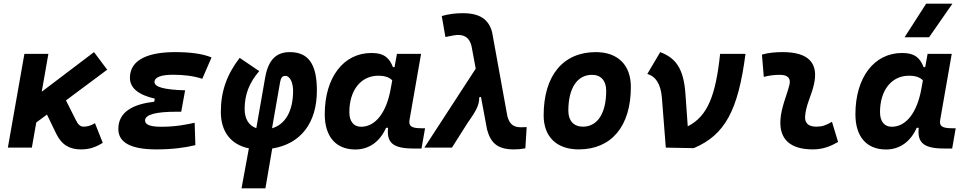

<svg xmlns="http://www.w3.org/2000/svg" viewBox="-20 -815 5313 1060"><path d="M23.4 0H155.8L180.2 -138.7L239.3 -182.6L290 -77.6C321.8 -12.2 366.7 9.8 427.7 9.8C471.2 9.8 505.4 -0.5 547.4 -26.4L504.4 -134.8C480.5 -121.1 462.9 -115.7 441.9 -115.7C422.9 -115.7 411.1 -127 397.9 -153.8L344.2 -260.7L571.8 -430.2L499 -527.3L210.4 -308.6L247.1 -517.6H114.7Z M844.2 9.8C929.2 9.8 1002 0.5 1058.6 -13.7L1054.7 -137.2C1008.8 -127.9 954.6 -115.2 870.1 -115.2C810.5 -115.2 780.8 -126.5 780.8 -149.4C780.8 -182.1 838.4 -198.2 955.1 -198.2H980.5L1002 -316.4C883.8 -319.8 833 -335 833 -362.3C833 -389.6 871.6 -402.3 935.5 -402.3C998.5 -402.3 1051.3 -395 1096.7 -379.9L1147.9 -498C1098.6 -518.1 1032.2 -527.3 946.8 -527.3C814.5 -527.3 697.3 -493.7 697.3 -385.3C697.3 -329.6 743.2 -291.5 834.5 -270.5L831.5 -253.4C720.2 -240.7 633.3 -200.7 633.3 -103C633.3 -27.3 703.6 9.8 844.2 9.8Z M1445.3 224.6 1482.9 4.9C1639.2 -20 1729.5 -134.8 1729.5 -315.4C1729.5 -460.9 1682.6 -527.3 1580.1 -527.3C1503.4 -527.3 1460.9 -482.9 1443.8 -386.2L1395 -107.4C1353.5 -121.6 1330.6 -158.7 1330.6 -213.4C1330.6 -293 1356 -358.4 1411.1 -422.4L1303.2 -495.6C1231.9 -403.3 1199.2 -309.6 1199.2 -197.3C1199.2 -88.4 1253.9 -16.6 1354 3.9L1313.5 224.6ZM1481.9 -106.9 1526.4 -361.8C1530.8 -386.2 1539.1 -396 1555.2 -396C1582.5 -396 1598.1 -356 1598.1 -314C1598.1 -201.7 1555.2 -127.9 1481.9 -106.9Z M2158.2 -444.3H2149.4C2131.3 -490.7 2105 -522.5 2030.8 -522.5C1876 -522.5 1772.9 -387.2 1772.9 -184.1C1772.9 -60.5 1834.5 10.3 1941.9 10.3C2017.1 10.3 2077.6 -32.7 2111.3 -109.4H2122.6C2113.3 -25.9 2151.4 4.9 2262.7 4.9H2307.1L2326.7 -106.9H2308.1C2247.1 -106.9 2235.4 -120.6 2241.2 -154.8L2304.7 -517.6H2171.4ZM2068.4 -397C2108.4 -397 2129.9 -386.7 2145.5 -371.6L2137.2 -325.7C2113.3 -191.9 2052.2 -115.2 1973.6 -115.2C1932.6 -115.2 1908.7 -144.5 1908.7 -196.3C1908.7 -316.9 1972.7 -397 2068.4 -397Z M2817.9 9.8C2839.4 9.8 2857.4 8.3 2880.4 3.9L2887.7 -113.3C2872.1 -112.8 2863.3 -112.3 2856.9 -112.3C2814.5 -112.3 2793 -129.4 2781.2 -172.9L2696.8 -637.7C2677.7 -709.5 2627 -742.2 2535.2 -742.2C2493.2 -742.2 2456.5 -737.3 2418.9 -726.6L2439 -610.8C2476.1 -618.7 2498 -622.1 2508.8 -622.1C2548.8 -622.1 2572.3 -603 2583 -561.5L2606.4 -436L2322.8 0H2475.1L2551.8 -121.1C2558.1 -131.8 2565.9 -142.6 2573.2 -153.3C2600.1 -192.4 2627.9 -233.4 2625.5 -277.3L2635.3 -280.3L2668.9 -100.1C2689.9 -22 2730.5 9.8 2817.9 9.8Z M3174.8 9.8C3356 9.8 3462.9 -118.2 3462.9 -335C3462.9 -456.1 3391.1 -527.3 3269.5 -527.3C3088.4 -527.3 2981.4 -397.5 2981.4 -177.7C2981.4 -60.1 3053.2 9.8 3174.8 9.8ZM3198.2 -115.7C3147.5 -115.7 3117.7 -148.4 3117.7 -203.6C3117.7 -328.1 3166.5 -401.9 3248.5 -401.9C3297.9 -401.9 3326.7 -369.1 3326.7 -314C3326.7 -189.5 3278.8 -115.7 3198.2 -115.7Z M3655.8 0 3810.1 2.9C3981.9 -69.8 4055.2 -204.6 4095.7 -517.6H3955.6C3931.2 -285.6 3885.7 -172.4 3776.9 -117.7L3764.2 -296.9C3753.9 -443.4 3706.1 -496.1 3625 -527.3L3553.7 -406.7C3596.7 -395 3627.9 -355.5 3634.3 -274.4Z M4573.2 -142.6C4539.6 -123 4519 -115.7 4486.8 -115.7C4443.8 -115.7 4422.4 -134.8 4424.8 -172.4C4429.2 -234.9 4457.5 -281.2 4472.7 -345.2C4502 -465.3 4444.8 -527.3 4301.8 -527.3C4263.2 -527.3 4224.6 -524.4 4186.5 -513.7L4196.8 -390.6C4226.6 -398.4 4256.3 -401.9 4286.1 -401.9C4329.6 -401.9 4347.7 -382.3 4337.9 -345.2C4323.7 -288.1 4293 -222.7 4288.6 -153.3C4281.7 -46.4 4342.8 9.8 4467.8 9.8C4524.9 9.8 4566.9 -8.3 4606.9 -31.2Z M5087.9 -444.3H5079.1C5061 -490.7 5034.7 -522.5 4960.4 -522.5C4805.7 -522.5 4702.6 -387.2 4702.6 -184.1C4702.6 -60.5 4764.2 10.3 4871.6 10.3C4946.8 10.3 5007.3 -32.7 5041 -109.4H5052.2C5043 -25.9 5081.1 4.9 5192.4 4.9H5236.8L5256.3 -106.9H5237.8C5176.8 -106.9 5165 -120.6 5170.9 -154.8L5234.4 -517.6H5101.1ZM4998 -397C5038.1 -397 5059.6 -386.7 5075.2 -371.6L5066.9 -325.7C5043 -191.9 4981.9 -115.2 4903.3 -115.2C4862.3 -115.2 4838.4 -144.5 4838.4 -196.3C4838.4 -316.9 4902.3 -397 4998 -397ZM4974.1 -609.4H5109.4L5238.3 -794.9H5093.3Z"/></svg>

Font: Cascadia Mono NF
Style: Bold Italic
Weight: 700
Italic angle: -10°
Monospace: yes
Designer: Aaron Bell
Foundry: Saja Typeworks
Version: Version 2404.023